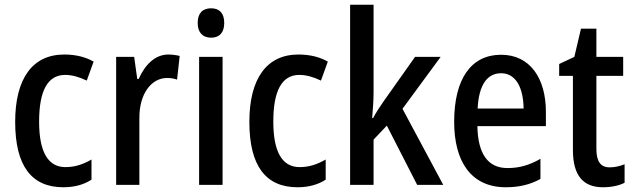

<svg xmlns="http://www.w3.org/2000/svg" viewBox="-20 -780 2674 810"><path d="M247 10C292 10 332 0 366 -22V-107C331 -87 297 -75 256 -75C182 -75 145 -140 145 -267C145 -397 181 -464 255 -464C284 -464 315 -455 346 -440L375 -520C344 -538 303 -550 251 -550C116 -550 44 -447 44 -266C44 -79 114 10 247 10Z M690 -550C633 -550 591 -505 565 -447H559L546 -540H470V0H568V-281C567 -382 617 -451 685 -451C698 -451 715 -449 727 -444L738 -544C722 -548 705 -550 690 -550Z M871 -745C835 -745 814 -725 814 -683C814 -642 836 -621 871 -621C905 -621 926 -642 926 -683C926 -724 906 -745 871 -745ZM919 -540H820V0H919Z M1235 10C1280 10 1320 0 1354 -22V-107C1319 -87 1285 -75 1244 -75C1170 -75 1133 -140 1133 -267C1133 -397 1169 -464 1243 -464C1272 -464 1303 -455 1334 -440L1363 -520C1332 -538 1291 -550 1239 -550C1104 -550 1032 -447 1032 -266C1032 -79 1102 10 1235 10Z M1556 -391V-760H1457V0H1556V-191L1612 -250L1740 0H1850L1678 -321L1839 -540H1731L1598 -352C1583 -331 1567 -306 1554 -282H1550C1553 -318 1556 -354 1556 -391Z M2094 -549C1968 -549 1896 -448 1896 -266C1896 -99 1967 10 2114 10C2170 10 2216 -1 2260 -25V-110C2213 -83 2171 -71 2121 -71C2039 -71 1996 -130 1994 -248H2283V-308C2283 -450 2216 -549 2094 -549ZM2094 -471C2158 -471 2188 -407 2189 -322H1995C2000 -423 2036 -471 2094 -471Z M2552 -74C2513 -74 2496 -100 2496 -152V-460H2609V-540H2496V-659H2431L2403 -540L2339 -510V-460H2397V-147C2397 -36 2443 10 2524 10C2559 10 2592 3 2615 -9V-87C2595 -79 2573 -74 2552 -74Z"/></svg>

Font: Noto Sans Sinhala Condensed Medium
Style: Regular
Weight: 500
Width: 3
Designer: Jelle Bosma - Monotype Design Team
Foundry: Monotype Imaging Inc.
Version: Version 2.006